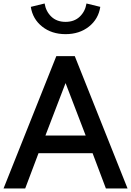

<svg xmlns="http://www.w3.org/2000/svg" viewBox="-36 -1068 743 1088"><path d="M106.8 0H-15.9L283.2 -750H387.7L686.8 0H564.1L488.6 -200H182.3ZM138.6 -1029.1 216.8 -1048.2Q224.1 -1003.2 255 -973.6Q285.9 -944.1 335.5 -944.1Q385 -944.1 415.9 -973.6Q446.8 -1003.2 454.1 -1048.2L532.3 -1029.1Q521.8 -960 468 -917.3Q414.1 -874.5 335.5 -874.5Q256.8 -874.5 203 -917.3Q149.1 -960 138.6 -1029.1ZM221.4 -300H449.5L335.5 -597.3Z"/></svg>

Font: Spartan MB SemBd
Style: Regular
Weight: 600
Designer: Matt Bailey, Mirko Velimirovic
Foundry: Matt Bailey
Version: Version 1.005